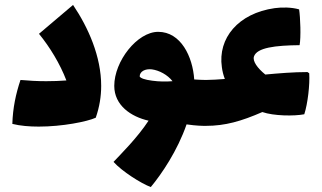

<svg xmlns="http://www.w3.org/2000/svg" viewBox="-20 -510 1304 778"><path d="M276 -490 138 -373C182 -319 223 -252 249 -184C223 -182 195 -181 167 -181C131 -181 96 -183 63 -186C44 -129 32 -73 30 -8C62 0 99 3 137 3C232 3 333 -17 368 -33C383 -76 390 -119 390 -162C390 -281 338 -398 276 -490Z M814 -186C800 -186 783 -187 767 -188C761 -280 713 -381 621 -381C536 -381 443 -262 443 -162C443 -83 511 -37 582 -21C536 49 469 115 440 146C474 184 551 233 591 248C635 195 699 101 736 -6C777 0 801 0 814 0C835 0 841 -33 841 -93C841 -150 836 -186 814 -186ZM546 -200C546 -221 569 -232 595 -229C625 -225 659 -207 679 -181C655 -179 625 -179 597 -183C566 -187 550 -193 546 -200Z M1233 -213 1226 -218C1168 -218 1110 -213 1055 -208C1023 -234 1003 -262 1009 -281C1021 -317 1095 -326 1194 -327C1200 -359 1197 -440 1192 -472C1161 -481 1122 -481 1093 -477C945 -456 862 -355 879 -238C881 -222 885 -206 891 -190C864 -188 838 -186 814 -186C792 -186 787 -150 787 -93C787 -33 793 0 814 0C893 0 958 -19 1043 -56C1089 -40 1172 -39 1213 -47C1227 -90 1236 -168 1233 -213Z"/></svg>

Font: FilmFarsi_V5 Display
Style: Regular
Weight: 400
Designer: Borna Izadpanah
Foundry: Borna Izadpanah
Version: Version 1.000;PS 001.000;hotconv 1.0.88;makeotf.lib2.5.64775